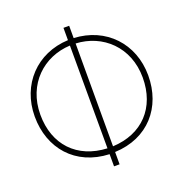

<svg xmlns="http://www.w3.org/2000/svg" viewBox="-158 -968 1147 1202"><g transform="rotate(-20 415.0 -366.5)"><path d="M396 -828V-746C186 -737 37 -580 37 -367C37 -155 173 5 397 14V95H434V13C657 4 793 -155 793 -367C793 -580 645 -736 434 -746V-828ZM74 -366C74 -571 220 -702 396 -710L397 -25C199 -34 74 -165 74 -366ZM434 -25V-710C610 -702 756 -571 756 -366C756 -166 632 -34 434 -25Z"/></g></svg>

Font: Kreadon Extra Light
Style: Regular
Weight: 200
Designer: kohakuno
Foundry: StudioGnu
Version: Version 1.000;Glyphs 3.1.2 (3151)